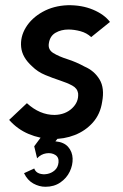

<svg xmlns="http://www.w3.org/2000/svg" viewBox="-20 -525 469 735"><path d="M15 -66 83 -130Q132 -85 189 -85Q230 -86 256 -110.5Q282 -135 279 -168Q276 -187 256.5 -197.5Q237 -208 209.5 -217Q182 -226 153 -238Q124 -250 103 -271Q65 -305 61 -344.5Q57 -384 79 -420Q101 -456 143 -479.5Q185 -503 239 -505Q293 -506 336 -488Q379 -470 401 -441L329 -383Q312 -399 288 -405.5Q264 -412 242 -412Q214 -412 192.5 -399.5Q171 -387 167 -359Q163 -335 184 -322Q205 -309 238 -298.5Q271 -288 304 -270Q341 -254 361 -221Q381 -188 371 -135Q364 -88 335.5 -56Q307 -24 266 -8Q225 8 179 7Q133 6 90 -12Q47 -30 15 -66ZM154 190Q130 190 107.5 177.5Q85 165 72 138L111 120Q116 134 130 139Q144 144 160.5 141Q177 138 189.5 127Q202 116 204 97Q206 77 191.5 68Q177 59 157 62Q137 65 122 81L111 35L171 -46L227 -26L192 16Q225 19 241 37.5Q257 56 258 81.5Q259 107 247 132Q235 157 211 173.5Q187 190 154 190Z"/></svg>

Font: Kulim Park SemiBold
Style: Italic
Weight: 600
Italic angle: -8°
Designer: Noponies / Dale Sattler
Foundry: Noponies
Version: Version 1.000; ttfautohint (v1.8.3)